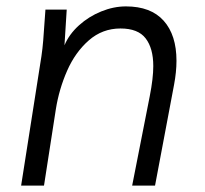

<svg xmlns="http://www.w3.org/2000/svg" viewBox="-20 -580 640 600"><path d="M118.5 -501.5 122 -550H188.5L181.5 -438.5Q196 -473 226.8 -500.8Q257.5 -528.5 296.2 -544.2Q335 -560 373.5 -560Q451.5 -560 491.5 -515.2Q531.5 -470.5 531.5 -390Q531.5 -355.5 524 -315.5L464.5 0H393L448 -279.5Q459 -335.5 459 -373.5Q459 -429 435.2 -460Q411.5 -491 356.5 -491Q300 -491 257.5 -453.8Q215 -416.5 189.8 -359Q164.5 -301.5 154.5 -238.5L117.5 0H46L109.5 -404.5Q113 -428.5 115 -453Q117 -477.5 118.5 -501.5Z"/></svg>

Font: JuliaMono Light
Style: Italic
Weight: 300
Italic angle: -9°
Monospace: yes
Designer: cormullion
Foundry: corm
Version: Version 0.054; ttfautohint (v1.8.4)